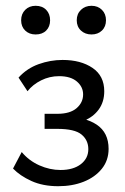

<svg xmlns="http://www.w3.org/2000/svg" viewBox="-20 -633 433 663"><path d="M181 10Q128 10 88.5 -8Q49 -26 25 -51L55 -108Q80 -78 116 -62Q152 -46 189 -46Q233 -46 259 -66Q285 -86 285 -118Q285 -149 261.5 -168.5Q238 -188 178 -188H134V-240H178Q222 -240 244.5 -259.5Q267 -279 267 -307Q267 -333 245.5 -351.5Q224 -370 184 -370Q151 -370 122 -355.5Q93 -341 75 -318L44 -365Q73 -397 113.5 -411.5Q154 -426 196 -426Q259 -426 299.5 -398.5Q340 -371 340 -318Q340 -281 321 -255Q302 -229 270.5 -216.5Q239 -204 201 -204V-230Q273 -230 314 -202.5Q355 -175 355 -119Q355 -79 331.5 -50Q308 -21 269 -5.5Q230 10 181 10ZM103 -514Q81 -514 67 -527.5Q53 -541 53 -563Q53 -585 67 -599Q81 -613 103 -613Q126 -613 139.5 -599Q153 -585 153 -563Q153 -541 139.5 -527.5Q126 -514 103 -514ZM296 -514Q274 -514 259.5 -527.5Q245 -541 245 -563Q245 -585 259.5 -599Q274 -613 296 -613Q318 -613 332 -599Q346 -585 346 -563Q346 -541 332 -527.5Q318 -514 296 -514Z"/></svg>

Font: Ysabeau Office Medium
Style: Regular
Weight: 500
Designer: Christian Thalmann (Catharsis Fonts)
Version: Version 2.001;gftools[0.9.30]; featfreeze: tnum,lnum,ss02